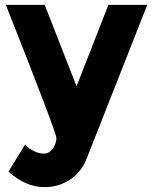

<svg xmlns="http://www.w3.org/2000/svg" viewBox="-20 -558 630 790"><path d="M164 212Q85 212 15 148L83 37Q121 74 161 74Q182 74 197 53.5Q212 33 212 10Q212 -13 4 -538H164L295 -203L426 -538H586L336 96Q314 151 267.5 181.5Q221 212 164 212Z"/></svg>

Font: Montreal
Style: Bold
Weight: 700
Designer: Julieta Ulanovsky, usr_local_share
Foundry: Julieta Ulanovsky, usr_local_share
Version: Version 2.001